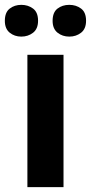

<svg xmlns="http://www.w3.org/2000/svg" viewBox="-35 -772 375 792"><path d="M227 0H78V-546H227ZM-15 -686Q-15 -721 5 -736.5Q25 -752 52.9 -752Q80.8 -752 101.4 -736.6Q122 -721.2 122 -686.4Q122 -653 101.4 -637Q80.8 -621 52.9 -621Q25 -621 5 -637.2Q-15 -653.5 -15 -686ZM182 -686Q182 -721 202.1 -736.5Q222.3 -752 250.6 -752Q279 -752 299.5 -736.6Q320 -721.2 320 -686.4Q320 -653 299.4 -637Q278.9 -621 251 -621Q222.5 -621 202.3 -637.2Q182 -653.5 182 -686Z"/></svg>

Font: Noto Sans Telugu
Style: Regular
Weight: 400
Designer: Jelle Bosma - Monotype Design Team
Foundry: Monotype Imaging Inc.
Version: Version 2.003